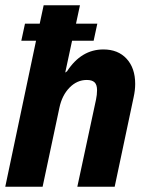

<svg xmlns="http://www.w3.org/2000/svg" viewBox="-23 -710 557 730"><path d="M491 -391Q491 -367 485 -340L413 0H271L342 -331Q346 -350 346 -367Q346 -388 336.5 -397Q327 -406 307 -406Q270 -406 241.5 -377Q213 -348 203 -301L139 0H-3L114 -555H58L72 -620H128L143 -690H281L266 -620H347L333 -555H251L225 -434L232 -439Q286 -522 370 -522Q426 -522 458.5 -486.5Q491 -451 491 -391Z"/></svg>

Font: Decalotype
Style: Bold Italic
Weight: 700
Italic angle: -12°
Designer: Alfredo Marco Pradil
Foundry: Alfredo Marco Pradil
Version: Version 1.0